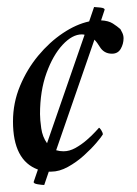

<svg xmlns="http://www.w3.org/2000/svg" viewBox="-20 -483 389 547"><path d="M248 -463Q253 -463 266 -461.5Q279 -460 278 -455L268 -425Q289 -424 301.5 -416Q314 -408 323 -400Q325 -397 328.5 -389.5Q332 -382 332 -374Q332 -358 324 -344Q316 -330 299 -330Q276 -330 264 -350Q261 -355 257 -360.5Q253 -366 249 -370L140 -55Q150 -52 161 -52Q178 -52 195 -61.5Q212 -71 227 -84Q242 -97 251.5 -107.5Q261 -118 262 -119Q264 -119 268.5 -112Q273 -105 273 -100Q269 -93 254.5 -76Q240 -59 219 -40Q198 -21 173.5 -7.5Q149 6 126 6Q123 6 119 6L106 44Q100 44 87.5 42Q75 40 76 35L88 0Q17 -26 17 -137Q17 -190 37 -238Q57 -286 89 -324.5Q121 -363 159 -388.5Q197 -414 234 -422ZM221 -384Q217 -385 213 -385Q186 -385 158.5 -355.5Q131 -326 112.5 -275Q94 -224 94 -158Q94 -142 97.5 -117.5Q101 -93 114 -75Z"/></svg>

Font: Amiri
Style: Italic
Weight: 400
Italic angle: 10°
Designer: Khaled Hosny
Version: Version 0.113